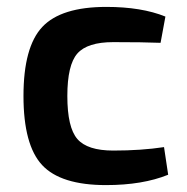

<svg xmlns="http://www.w3.org/2000/svg" viewBox="-20 -524 541 556"><path d="M455 -98 467 -18Q393 12 287 12Q156 12 102 -46Q48 -104 48 -246Q48 -388 102.5 -446Q157 -504 288 -504Q390 -504 459 -476L445 -400Q395 -402 308 -402Q233 -402 204 -369Q175 -336 175 -246Q175 -155 204 -121.5Q233 -88 308 -88Q389 -88 455 -98Z"/></svg>

Font: Exo 2.0 Semi Bold
Style: Regular
Weight: 600
Designer: Natanael Gama
Version: Version 1.001;PS 001.001;hotconv 1.0.70;makeotf.lib2.5.58329